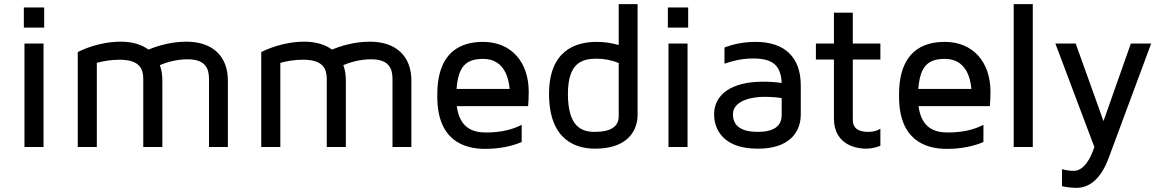

<svg xmlns="http://www.w3.org/2000/svg" viewBox="-20 -709 5603 926"><path d="M98 0H190V-499H98ZM193 -673H95V-576H193Z M879 -508C800 -508 733 -485 696 -470C663 -494 618 -508 563 -508C457 -508 373 -467 355 -458V0H447V-406C477 -414 515 -421 556 -421C658 -421 671 -373 671 -326V0H763V-321C763 -348 759 -373 751 -395C780 -407 828 -423 885 -423C975 -423 988 -374 988 -327V0H1079V-321C1079 -438 1005 -508 879 -508Z M1764 -508C1685 -508 1618 -485 1581 -470C1548 -494 1503 -508 1448 -508C1342 -508 1258 -467 1240 -458V0H1332V-406C1362 -414 1400 -421 1441 -421C1543 -421 1556 -373 1556 -326V0H1648V-321C1648 -348 1644 -373 1636 -395C1665 -407 1713 -423 1770 -423C1860 -423 1873 -374 1873 -327V0H1964V-321C1964 -438 1890 -508 1764 -508Z M2324 -70C2258 -70 2197 -93 2183 -197H2527C2529 -219 2530 -242 2530 -266C2530 -412 2444 -507 2310 -507C2089 -507 2089 -308 2089 -243C2089 -35 2214 9 2319 9C2390 9 2449 -4 2496 -24V-107C2454 -85 2398 -70 2324 -70ZM2310 -425C2409 -425 2433 -338 2438 -280H2182C2190 -387 2226 -425 2310 -425Z M2628 -256C2628 -26 2766 8 2849 8C3040 8 3055 -116 3055 -154V-689H2964V-492C2929 -502 2894 -507 2857 -507C2753 -507 2628 -463 2628 -256ZM2719 -256C2719 -405 2786 -426 2857 -426C2894 -426 2930 -419 2964 -405V-148C2964 -98 2925 -73 2849 -73C2788 -73 2719 -94 2719 -256Z M3204 0H3296V-499H3204ZM3299 -673H3201V-576H3299Z M3625 -507C3561 -507 3511 -494 3474 -480V-402C3506 -413 3555 -427 3612 -427C3710 -427 3746 -391 3750 -309C3721 -313 3691 -315 3659 -315C3512 -315 3424 -256 3424 -157C3424 -118 3439 8 3635 8C3827 8 3842 -116 3842 -154V-298C3842 -433 3764 -507 3625 -507ZM3750 -155C3750 -100 3711 -73 3635 -73C3556 -73 3515 -101 3515 -158C3515 -229 3620 -242 3663 -242C3696 -242 3726 -240 3750 -236Z M4226 -422V-499H4093V-648H4002V-499H3915V-422H4002V-138C4002 -3 4123 8 4155 8C4183 8 4206 2 4226 -6V-88C4213 -80 4194 -73 4168 -73C4121 -73 4093 -89 4093 -132V-422Z M4551 -70C4485 -70 4424 -93 4410 -197H4754C4756 -219 4757 -242 4757 -266C4757 -412 4671 -507 4537 -507C4316 -507 4316 -308 4316 -243C4316 -35 4441 9 4546 9C4617 9 4676 -4 4723 -24V-107C4681 -85 4625 -70 4551 -70ZM4537 -425C4636 -425 4660 -338 4665 -280H4409C4417 -387 4453 -425 4537 -425Z M4869 -689V0H4961V-689Z M5434 -499 5302 -125 5168 -499H5070L5258 0C5240 55 5208 115 5158 115C5140 115 5121 112 5102 107V189C5125 194 5149 197 5172 197C5219 197 5283 172 5327 53L5532 -499Z"/></svg>

Font: Maven Pro
Style: Medium
Weight: 500
Designer: Joe Prince
Foundry: Joe Prince
Version: Version 1.003